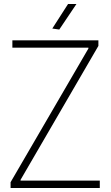

<svg xmlns="http://www.w3.org/2000/svg" viewBox="-20 -942 554 962"><path d="M33 -29 423 -699V-703H42V-740H473V-712L83 -41V-37H480V0H33ZM242 -799 321 -922H363L277 -794Z"/></svg>

Font: Encode Sans Narrow
Style: Thin
Weight: 250
Designer: Pablo Impallari, Andres Torresi
Foundry: Pablo Impallari, Andres Torresi
Version: Version 1.000; ttfautohint (v1.00) -l 8 -r 50 -G 200 -x 14 -